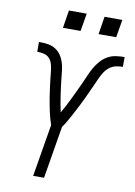

<svg xmlns="http://www.w3.org/2000/svg" viewBox="-100 -999 747 1062"><g transform="rotate(10 273.5 -467.5)"><path d="M163 0 212 -294Q206 -311 201 -329Q196 -347 192 -365.5Q188 -384 184.5 -402.5Q181 -421 178 -439.5Q175 -458 172.5 -476.5Q170 -495 167.5 -513.5Q165 -532 163 -551Q161 -570 159 -589Q157 -608 152 -626Q147 -644 135 -657.5Q123 -671 104.5 -675.5Q86 -680 66 -680V-735Q90 -735 113.5 -732Q137 -729 156.5 -717.5Q176 -706 189 -687.5Q202 -669 209 -647.5Q216 -626 218.5 -602.5Q221 -579 223.5 -556Q226 -533 229 -509.5Q232 -486 235.5 -463Q239 -440 243 -417.5Q247 -395 252 -372Q265 -394 276.5 -416.5Q288 -439 299 -461.5Q310 -484 320.5 -506.5Q331 -529 341.5 -551.5Q352 -574 361.5 -597Q371 -620 383.5 -642Q396 -664 413 -683.5Q430 -703 452 -715.5Q474 -728 498.5 -731.5Q523 -735 547 -735V-680Q527 -680 507 -675.5Q487 -671 470.5 -657.5Q454 -644 443 -626Q432 -608 423.5 -589Q415 -570 406.5 -551Q398 -532 389.5 -513.5Q381 -495 372.5 -476.5Q364 -458 354.5 -439.5Q345 -421 335.5 -402.5Q326 -384 316 -365.5Q306 -347 295.5 -329Q285 -311 273 -294L224 0ZM482 -835H383L399 -935H499ZM183 -835 199 -935H299L282 -835Z"/></g></svg>

Font: Iosevka SS04 Light
Style: Italic
Weight: 300
Italic angle: -9°
Monospace: yes
Designer: Belleve Invis
Foundry: Belleve Invis
Version: Version 19.0.0; ttfautohint (v1.8.4)